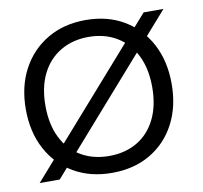

<svg xmlns="http://www.w3.org/2000/svg" viewBox="-80 -798 947 896"><g transform="rotate(-10 393.5 -350.0)"><path d="M381 12Q278 12 200 -33.5Q122 -79 78.5 -160.5Q35 -242 35 -350Q35 -457 78.5 -538.5Q122 -620 200 -666Q278 -712 381 -712Q485 -712 562.5 -666Q640 -620 683 -538.5Q726 -457 726 -350Q726 -242 683 -160.5Q640 -79 562.5 -33.5Q485 12 381 12ZM39 0 655 -700H749L134 0ZM381 -68Q457 -68 514 -101.5Q571 -135 602.5 -198.5Q634 -262 634 -350Q634 -438 602.5 -501Q571 -564 514 -598Q457 -632 381 -632Q306 -632 248.5 -598Q191 -564 159.5 -501Q128 -438 128 -350Q128 -262 159.5 -198.5Q191 -135 248.5 -101.5Q306 -68 381 -68Z"/></g></svg>

Font: Host Grotesk Light
Style: Regular
Weight: 400
Version: Version 1.003